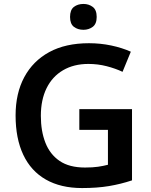

<svg xmlns="http://www.w3.org/2000/svg" viewBox="-20 -943 766 973"><path d="M382 -390H649V-29Q592 -10 532 0Q472 10 396 10Q288 10 212.5 -33Q137 -76 98 -158.5Q59 -241 59 -358Q59 -470 103 -552Q147 -634 229.5 -679Q312 -724 431 -724Q489 -724 543.5 -712.5Q598 -701 643 -681L601 -579Q565 -596 520.5 -607.5Q476 -619 428 -619Q354 -619 299.5 -587Q245 -555 216 -496Q187 -437 187 -356Q187 -279 210 -220Q233 -161 282 -127.5Q331 -94 411 -94Q450 -94 477 -98Q504 -102 527 -108V-285H382ZM403 -923Q430 -923 450 -908Q470 -893 470 -857Q470 -822 450 -807Q430 -792 403 -792Q374 -792 354.5 -807Q335 -822 335 -857Q335 -893 354.5 -908Q374 -923 403 -923Z"/></svg>

Font: Noto Sans Sundanese SemiBold
Style: Regular
Weight: 600
Version: Version 2.003